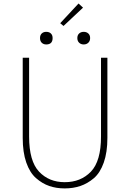

<svg xmlns="http://www.w3.org/2000/svg" viewBox="-20 -1052 733 1085"><path d="M108.4 -272.5V-725.6H144.5V-280.3Q144.5 -141.6 200.7 -82Q256.8 -22.5 345.7 -22.5Q436.5 -22.5 493.7 -82Q550.8 -141.6 550.8 -280.3V-725.6H586.9V-272.5Q586.9 -191.4 566.4 -133.3Q545.9 -75.2 510.3 -44.9Q474.6 -14.6 434.1 -1Q393.6 12.7 345.7 12.7Q297.9 12.7 258.3 -1Q218.8 -14.6 183.6 -45.4Q148.4 -76.2 128.4 -133.8Q108.4 -191.4 108.4 -272.5ZM241.2 -800.8Q225.6 -800.8 215.8 -810.5Q206.1 -820.3 206.1 -836.9Q206.1 -853.5 215.8 -862.8Q225.6 -872.1 241.2 -872.1Q257.8 -872.1 267.6 -862.8Q277.3 -853.5 277.3 -836.9Q277.3 -800.8 241.2 -800.8ZM320.3 -920.9 423.8 -1032.2 449.2 -1008.8 338.9 -905.3ZM479 -810.5Q468.8 -800.8 453.1 -800.8Q437.5 -800.8 427.2 -810.5Q417 -820.3 417 -836.9Q417 -853.5 427.2 -862.8Q437.5 -872.1 453.1 -872.1Q468.8 -872.1 479 -862.8Q489.3 -853.5 489.3 -836.9Q489.3 -820.3 479 -810.5Z"/></svg>

Font: Gen Shin Gothic ExtraLight
Style: Regular
Weight: 100
Designer: [Source Han Sans]
Ryoko NISHIZUKA  (kana & ideographs); Paul D. Hunt (Latin, Greek & Cyrillic); Wenlong ZHANG  (bopomofo
Version: Version 1.002.20150607